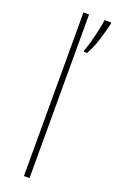

<svg xmlns="http://www.w3.org/2000/svg" viewBox="-149 -892 511 838"><g transform="rotate(20 106.5 -473.0)"><path d="M110 -93H84V-853H110ZM213 -846Q205 -811 191 -766.5Q177 -722 159 -692H144V-700Q150 -713 158 -742.5Q166 -772 173 -803Q180 -834 182 -853H213Z"/></g></svg>

Font: Noto Sans Telugu UI SemiCondensed Thin
Style: Regular
Weight: 100
Width: 4
Designer: Jelle Bosma - Monotype Design Team
Foundry: Monotype Imaging Inc.
Version: Version 2.005; ttfautohint (v1.8.4.7-5d5b)